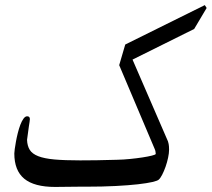

<svg xmlns="http://www.w3.org/2000/svg" viewBox="-20 -718 837 759"><path d="M796.9 -686.5 747.6 -603.5 503.9 -482.4 644 -159.2Q645 -157.2 646.7 -148.7Q648.4 -140.1 648.4 -126.5Q648.4 -112.8 644.5 -94.5Q640.6 -76.2 634.5 -58.8Q628.4 -41.5 621.1 -27.3Q613.8 -13.2 607.4 -7.8Q603 -3.4 582.3 1.5Q561.5 6.3 525.1 10.5Q488.8 14.6 437.3 17.3Q385.7 20 319.3 20H291.5Q266.6 20 243.7 20.5Q220.7 21 198.2 21Q115.2 21 75.9 -11.5Q36.6 -43.9 36.6 -111.3Q36.6 -116.2 38.3 -128.9Q40 -141.6 43 -158Q45.9 -174.3 50.3 -191.9Q54.7 -209.5 60.3 -224.4Q65.9 -239.3 72.8 -248.8Q79.6 -258.3 87.4 -258.3Q98.1 -258.3 98.1 -247.1Q98.1 -243.2 96.9 -236.1Q95.7 -229 94.2 -218.8L86.9 -165Q87.9 -141.1 97.7 -125.5Q107.4 -109.9 131.1 -100.6Q154.8 -91.3 195.1 -87.6Q235.4 -84 296.9 -84Q326.2 -84 362.1 -84.5Q397.9 -85 442.4 -86.4Q467.8 -86.9 494.4 -89.6Q521 -92.3 543.2 -95.7Q565.4 -99.1 580.1 -102.8Q594.7 -106.4 595.7 -109.4Q595.2 -113.8 594.7 -118.4Q594.2 -123 591.8 -128.4L451.2 -460.4L475.1 -542L789.6 -697.8Z"/></svg>

Font: SakalBharati
Style: Regular
Weight: 400
Designer: CDAC GIST
Foundry: CDAC
Version: 13.02